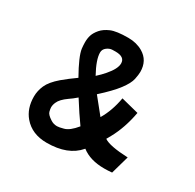

<svg xmlns="http://www.w3.org/2000/svg" viewBox="-183 -967 1288 1269"><g transform="rotate(30 460.5 -332.5)"><path d="M384 -442Q415 -470 437 -496Q489 -556 489 -597Q489 -647 418 -647Q415 -647 394 -646.5Q373 -646 352.5 -630.5Q332 -615 332 -590Q332 -537 384 -442ZM329 -26Q344 -26 377 -35Q417 -45 464 -103Q417 -168 358 -262Q328 -236 305 -221Q255 -186 242 -154Q233 -134 233 -115Q233 -104 238 -84Q243 -64 279 -41Q301 -26 329 -26ZM324 103Q212 103 149 29Q99 -30 99 -120Q99 -164 118 -207Q137 -250 194 -299Q238 -336 292 -374Q222 -498 215 -552Q212 -579 212 -600Q212 -630 220 -654.5Q228 -679 250.5 -705.5Q273 -732 314.5 -750Q356 -768 446 -768Q509 -768 557 -740Q627 -699 627 -612Q627 -591 619.5 -555Q612 -519 573 -467Q534 -415 452 -341L548 -222Q594 -299 612 -402L746 -368Q723 -243 671 -149L653 -117Q695 -87 837 -81L798 57Q767 60 739 60Q631 60 566 9L564 11Q486 103 324 103Z"/></g></svg>

Font: KN Bobohei
Style: Bold
Weight: 700
Designer: Kingnam Type Foundry
Version: Version 1.710;March 18, 2023